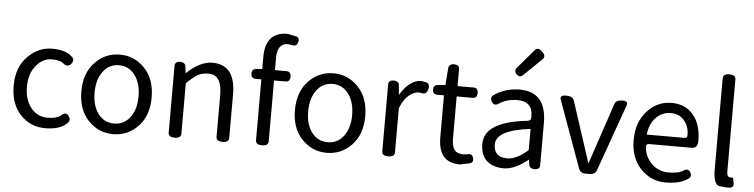

<svg xmlns="http://www.w3.org/2000/svg" viewBox="-50 -1108 5382 1371"><g transform="rotate(5 2641.5 -422.5)"><path d="M413 -94Q442 -117 462 -86.5Q482 -56 454 -34Q405 13 300 13Q195 13 123 -63Q51 -139 51 -270.5Q51 -402 127.5 -479.5Q204 -557 301.5 -557Q399 -557 443 -515Q472 -493 448.5 -463Q425 -433 394 -456Q370 -481 306 -481Q242 -481 194 -422.5Q146 -364 146 -270.5Q146 -177 192.5 -120Q239 -63 311 -63Q383 -63 413 -94Z M966.5 -64Q893 13 788 13Q683 13 609.5 -64Q536 -141 536 -271.5Q536 -402 609.5 -479.5Q683 -557 788 -557Q893 -557 966.5 -479.5Q1040 -402 1040 -271.5Q1040 -141 966.5 -64ZM674 -120Q717 -63 788 -63Q859 -63 902.5 -120Q946 -177 946 -271Q946 -365 902.5 -423Q859 -481 788.5 -481Q718 -481 674.5 -423Q631 -365 631 -271Q631 -177 674 -120Z M1526 -332Q1526 -477 1430 -477Q1383 -477 1351 -458Q1319 -439 1274 -394V-33Q1274 0 1228.5 0Q1183 0 1183 -33V-510Q1183 -543 1220.5 -543Q1258 -543 1261 -510L1266 -465Q1363 -557 1451 -557Q1617 -557 1617 -344V-33Q1617 0 1571.5 0Q1526 0 1526 -33Z M1900 -33Q1900 0 1854.5 0Q1809 0 1809 -33V-469H1768Q1735 -469 1735 -503.5Q1735 -538 1768 -540L1809 -543V-630Q1809 -809 1967 -809L2026 -797Q2058 -791 2048 -756.5Q2038 -722 2005 -732L1977 -736Q1900 -736 1900 -629V-543H1982Q2015 -543 2015 -506Q2015 -469 1982 -469H1900Z M2497.5 -64Q2424 13 2319 13Q2214 13 2140.5 -64Q2067 -141 2067 -271.5Q2067 -402 2140.5 -479.5Q2214 -557 2319 -557Q2424 -557 2497.5 -479.5Q2571 -402 2571 -271.5Q2571 -141 2497.5 -64ZM2205 -120Q2248 -63 2319 -63Q2390 -63 2433.5 -120Q2477 -177 2477 -271Q2477 -365 2433.5 -423Q2390 -481 2319.5 -481Q2249 -481 2205.5 -423Q2162 -365 2162 -271Q2162 -177 2205 -120Z M2797 -444Q2865 -557 2949 -557L2980 -551Q3012 -545 3003.5 -505Q2995 -465 2962 -470L2938 -474Q2904 -474 2867 -444Q2830 -414 2805 -349V-33Q2805 0 2759.5 0Q2714 0 2714 -33V-510Q2714 -543 2751.5 -543Q2789 -543 2791 -510Z M3273 13Q3118 13 3118 -168V-469H3070Q3037 -469 3037 -503.5Q3037 -538 3070 -539L3122 -543L3131 -663Q3133 -696 3171 -696Q3209 -696 3209 -663V-543H3323Q3356 -543 3356 -506Q3356 -469 3323 -469H3209V-166Q3209 -113 3228 -87Q3247 -61 3293 -61L3320 -64Q3355 -75 3364 -41Q3373 -7 3341 -1Z M3654 -557Q3846 -557 3846 -334V-33Q3846 0 3808.5 0Q3771 0 3767 -33L3763 -65Q3666 13 3588 13Q3510 13 3465 -28Q3421 -69 3421 -149Q3421 -307 3730 -340Q3755 -344 3753 -371Q3755 -481 3643 -481Q3566 -481 3512 -443Q3480 -423 3462 -454.5Q3444 -486 3476 -505Q3555 -557 3654 -557ZM3755 -284Q3510 -255 3510 -152Q3510 -60 3606 -60Q3674 -60 3755 -132ZM3669 -663Q3646 -641 3622 -663Q3599 -686 3620 -711L3736 -847Q3757 -872 3789 -841.5Q3821 -811 3798 -788Z M4173 0Q4136 0 4124 -34L3951 -512Q3940 -543 3987.5 -543Q4035 -543 4045 -512L4188 -74L4335 -512Q4345 -543 4390 -543Q4435 -543 4424 -512L4254 -34Q4242 0 4205 0Z M4904 -25Q4848 13 4745.5 13Q4643 13 4569 -64Q4495 -141 4495 -269.5Q4495 -398 4568 -477.5Q4641 -557 4741.5 -557Q4842 -557 4899 -488.5Q4956 -420 4956 -302L4955 -291Q4952 -250 4911 -250H4605Q4586 -250 4587 -228Q4590 -163 4639 -111Q4689 -60 4763.5 -60Q4838 -60 4872 -85Q4902 -103 4918.5 -73Q4935 -43 4904 -25ZM4585 -316H4857Q4876 -316 4875 -339Q4876 -397 4840.5 -440.5Q4805 -484 4743 -484Q4681 -484 4637 -438.5Q4593 -393 4585 -316Z M5233 -27Q5239 5 5212.5 9Q5186 13 5149 7Q5090 13 5090 -108V-763Q5090 -796 5135.5 -796Q5181 -796 5181 -763V-102Q5181 -63 5207 -63H5226Z"/></g></svg>

Font: Raw Maruko Gothic CJK TC
Style: Regular
Weight: 400
Version: Version 1.001